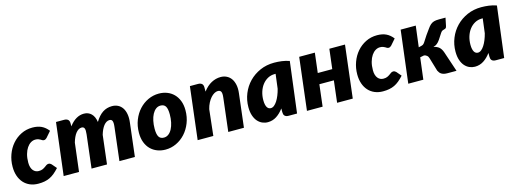

<svg xmlns="http://www.w3.org/2000/svg" viewBox="-10 -1177 4931 1836"><g transform="rotate(-15 2455.5 -259.0)"><path d="M422 -91Q397 -63.5 374 -44.5Q351 -25.5 326.5 -14Q302 -2.5 274.2 2.8Q246.5 8 213 8Q167.5 8 131 -7.5Q94.5 -23 68.8 -51.5Q43 -80 29 -120.5Q15 -161 15 -211.5Q15 -275 35.8 -332Q56.5 -389 93.8 -432Q131 -475 182 -500.2Q233 -525.5 294 -525.5Q346 -525.5 383.2 -507.8Q420.5 -490 450 -452L400 -394.5Q394.5 -389 387.5 -384.8Q380.5 -380.5 372 -380.5Q362 -380.5 355.2 -384.8Q348.5 -389 340.5 -393.8Q332.5 -398.5 321 -402.8Q309.5 -407 291 -407Q268 -407 246.2 -393.8Q224.5 -380.5 207.5 -355.5Q190.5 -330.5 180.2 -294Q170 -257.5 170 -211Q170 -185 176 -165.8Q182 -146.5 192.5 -133.8Q203 -121 217 -114.5Q231 -108 247 -108Q271 -108 285.8 -114.8Q300.5 -121.5 311.5 -129.5Q322.5 -137.5 332 -144.2Q341.5 -151 355 -151Q362.5 -151 369.5 -147.2Q376.5 -143.5 382 -138L422 -91Z M464 0 527 -518.5H607Q631 -518.5 644.5 -507.2Q658 -496 658 -470.5V-440Q691 -484 727.5 -505.2Q764 -526.5 804 -526.5Q848 -526.5 877 -498Q906 -469.5 914 -415Q948.5 -472.5 989.5 -499.5Q1030.5 -526.5 1082 -526.5Q1114.5 -526.5 1140.5 -513.5Q1166.5 -500.5 1183.5 -475.5Q1200.5 -450.5 1207.2 -413.8Q1214 -377 1208 -329.5L1169 0H1016L1055 -329.5Q1057.5 -350.5 1056.8 -365Q1056 -379.5 1052.2 -388Q1048.5 -396.5 1041.5 -400.2Q1034.5 -404 1025 -404Q1009.5 -404 995.2 -395.8Q981 -387.5 968.2 -371.8Q955.5 -356 945 -333.8Q934.5 -311.5 926.5 -284L893 0H740L779 -329.5Q781.5 -350.5 780.8 -365Q780 -379.5 776.2 -388Q772.5 -396.5 765.5 -400.2Q758.5 -404 749 -404Q733.5 -404 719 -395.5Q704.5 -387 691.8 -371Q679 -355 668.5 -332.2Q658 -309.5 650 -281.5L616 0Z M1486 -107Q1512 -107 1532.5 -122.8Q1553 -138.5 1567.2 -165.8Q1581.5 -193 1589.2 -229.2Q1597 -265.5 1597 -306.5Q1597 -363 1581.8 -387.2Q1566.5 -411.5 1532 -411.5Q1506 -411.5 1485.5 -395.8Q1465 -380 1450.8 -353Q1436.5 -326 1428.8 -289.5Q1421 -253 1421 -212Q1421 -156.5 1436.2 -131.8Q1451.5 -107 1486 -107ZM1472 8Q1428.5 8 1390.8 -6.5Q1353 -21 1325.2 -48.8Q1297.5 -76.5 1281.8 -117.2Q1266 -158 1266 -211Q1266 -280 1288.8 -337.8Q1311.5 -395.5 1350 -437.5Q1388.5 -479.5 1439.2 -503Q1490 -526.5 1546 -526.5Q1589.5 -526.5 1627 -512Q1664.5 -497.5 1692.2 -469.8Q1720 -442 1736 -401.2Q1752 -360.5 1752 -307.5Q1752 -239.5 1729.2 -181.8Q1706.5 -124 1668 -81.8Q1629.5 -39.5 1578.8 -15.8Q1528 8 1472 8Z M2093.5 0 2132.5 -329.5Q2135 -350.5 2134.2 -365Q2133.5 -379.5 2129 -388Q2124.5 -396.5 2116.5 -400.2Q2108.5 -404 2097.5 -404Q2080.5 -404 2062 -393.5Q2043.5 -383 2026.8 -364Q2010 -345 1996 -317.8Q1982 -290.5 1974 -257.5L1945.5 0H1790.5L1852.5 -518.5H1932.5Q1956.5 -518.5 1970 -507.2Q1983.5 -496 1983.5 -470.5V-429Q2021 -479 2065.5 -502.8Q2110 -526.5 2157.5 -526.5Q2189.5 -526.5 2216.2 -513.5Q2243 -500.5 2260.8 -475.5Q2278.5 -450.5 2286 -413.8Q2293.5 -377 2287.5 -329.5L2248.5 0Z M2774.5 0H2691.5Q2677 0 2667.2 -3.8Q2657.5 -7.5 2651.8 -14Q2646 -20.5 2643.8 -29.5Q2641.5 -38.5 2641.5 -49V-86Q2609.5 -42 2570.5 -17Q2531.5 8 2484.5 8Q2456.5 8 2430.5 -3.2Q2404.5 -14.5 2384.5 -37.2Q2364.5 -60 2352.5 -95.2Q2340.5 -130.5 2340.5 -178.5Q2340.5 -249 2366.2 -312.2Q2392 -375.5 2438.2 -423Q2484.5 -470.5 2548 -498.5Q2611.5 -526.5 2687.5 -526.5Q2724.5 -526.5 2762.5 -521.5Q2800.5 -516.5 2837.5 -503.5ZM2546.5 -114.5Q2563.5 -114.5 2579.5 -127.2Q2595.5 -140 2609.8 -162Q2624 -184 2636 -213.5Q2648 -243 2656.5 -276.5L2674.5 -420H2665.5Q2627.5 -420 2596.2 -403Q2565 -386 2542.5 -356.8Q2520 -327.5 2507.8 -288.8Q2495.5 -250 2495.5 -206Q2495.5 -181 2499.5 -163.5Q2503.5 -146 2510.2 -135.2Q2517 -124.5 2526.2 -119.5Q2535.5 -114.5 2546.5 -114.5Z M3388 -518.5 3326 0H3171L3196.5 -215.5H3053L3027.5 0H2872.5L2934.5 -518.5H3089.5L3066 -323H3209.5L3233 -518.5Z M3834 -91Q3809 -63.5 3786 -44.5Q3763 -25.5 3738.5 -14Q3714 -2.5 3686.2 2.8Q3658.5 8 3625 8Q3579.5 8 3543 -7.5Q3506.5 -23 3480.8 -51.5Q3455 -80 3441 -120.5Q3427 -161 3427 -211.5Q3427 -275 3447.8 -332Q3468.5 -389 3505.8 -432Q3543 -475 3594 -500.2Q3645 -525.5 3706 -525.5Q3758 -525.5 3795.2 -507.8Q3832.5 -490 3862 -452L3812 -394.5Q3806.5 -389 3799.5 -384.8Q3792.5 -380.5 3784 -380.5Q3774 -380.5 3767.2 -384.8Q3760.5 -389 3752.5 -393.8Q3744.5 -398.5 3733 -402.8Q3721.5 -407 3703 -407Q3680 -407 3658.2 -393.8Q3636.5 -380.5 3619.5 -355.5Q3602.5 -330.5 3592.2 -294Q3582 -257.5 3582 -211Q3582 -185 3588 -165.8Q3594 -146.5 3604.5 -133.8Q3615 -121 3629 -114.5Q3643 -108 3659 -108Q3683 -108 3697.8 -114.8Q3712.5 -121.5 3723.5 -129.5Q3734.5 -137.5 3744 -144.2Q3753.5 -151 3767 -151Q3774.5 -151 3781.5 -147.2Q3788.5 -143.5 3794 -138L3834 -91Z M4164 -404Q4187.5 -436 4202.8 -458Q4218 -480 4233.2 -493.5Q4248.5 -507 4267.8 -512.8Q4287 -518.5 4319 -518.5H4383L4367 -441Q4364 -425 4357.8 -420.2Q4351.5 -415.5 4343.2 -413.5Q4335 -411.5 4325.2 -407.8Q4315.5 -404 4306 -390L4266.5 -329.5Q4259 -318.5 4251.5 -310.2Q4244 -302 4236.2 -295.5Q4228.5 -289 4219.2 -284.8Q4210 -280.5 4199 -277.5Q4233 -271 4253.2 -253.5Q4273.5 -236 4285.5 -201.5L4353 0H4264.5Q4245 0 4230.8 -3.2Q4216.5 -6.5 4206 -12.8Q4195.5 -19 4188.2 -28.2Q4181 -37.5 4175 -49.5L4135.5 -182Q4131.5 -199.5 4117.8 -210.8Q4104 -222 4088 -222L4051 -214.5L4024.5 0H3875.5L3939 -518.5H4088.5L4062.5 -310.5L4079 -314.5Q4088.5 -316.5 4094.8 -318.5Q4101 -320.5 4105.8 -323.2Q4110.5 -326 4114.5 -330.2Q4118.5 -334.5 4123.5 -341.5Z M4825 0H4742Q4727.5 0 4717.8 -3.8Q4708 -7.5 4702.2 -14Q4696.5 -20.5 4694.2 -29.5Q4692 -38.5 4692 -49V-86Q4660 -42 4621 -17Q4582 8 4535 8Q4507 8 4481 -3.2Q4455 -14.5 4435 -37.2Q4415 -60 4403 -95.2Q4391 -130.5 4391 -178.5Q4391 -249 4416.8 -312.2Q4442.5 -375.5 4488.8 -423Q4535 -470.5 4598.5 -498.5Q4662 -526.5 4738 -526.5Q4775 -526.5 4813 -521.5Q4851 -516.5 4888 -503.5ZM4597 -114.5Q4614 -114.5 4630 -127.2Q4646 -140 4660.2 -162Q4674.5 -184 4686.5 -213.5Q4698.5 -243 4707 -276.5L4725 -420H4716Q4678 -420 4646.8 -403Q4615.5 -386 4593 -356.8Q4570.5 -327.5 4558.2 -288.8Q4546 -250 4546 -206Q4546 -181 4550 -163.5Q4554 -146 4560.8 -135.2Q4567.5 -124.5 4576.8 -119.5Q4586 -114.5 4597 -114.5Z"/></g></svg>

Font: Lato Black
Style: Italic
Weight: 900
Italic angle: -7°
Designer: Lukasz Dziedzic
Foundry: tyPoland Lukasz Dziedzic
Version: Version 2.007; 2014-02-27